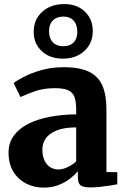

<svg xmlns="http://www.w3.org/2000/svg" viewBox="-20 -888 603 920"><path d="M188.5 11Q143.5 11 105.2 -8.5Q67 -28 44 -65.5Q21 -103 21 -157Q21 -203.5 46 -237.8Q71 -272 115.2 -294.5Q159.5 -317 218.2 -328.2Q277 -339.5 345 -340V-364Q345 -400 337.2 -422.2Q329.5 -444.5 307.8 -455Q286 -465.5 244 -465.5Q187 -465.5 144.2 -449.8Q101.5 -434 78 -423L45.5 -490Q58 -500.5 92.2 -518.8Q126.5 -537 176.5 -551.5Q226.5 -566 285 -566Q362.5 -566 407.2 -543.8Q452 -521.5 471 -476.8Q490 -432 490 -363.5V-63.5L542 -63V-5Q531 -2.5 508.5 1Q486 4.5 460.5 7.2Q435 10 414 10Q377.5 10 365.2 -0.5Q353 -11 353 -42V-67.5Q340.5 -52 317.5 -33.5Q294.5 -15 262 -2Q229.5 11 188.5 11ZM261 -76Q280.5 -76 304.2 -87.2Q328 -98.5 345 -115V-277.5Q287 -277.5 251.2 -262.8Q215.5 -248 199.2 -224.5Q183 -201 183 -172.5Q183 -141.5 192.8 -120Q202.5 -98.5 220 -87.2Q237.5 -76 261 -76ZM281 -607Q218 -607 179.2 -643.8Q140.5 -680.5 141.5 -738Q142.5 -796 183.2 -832.2Q224 -868.5 288 -868.5Q349.5 -868.5 387.2 -832Q425 -795.5 424.5 -737.5Q424 -680 384 -643.5Q344 -607 281 -607ZM283 -666.5Q315 -666.5 332.8 -684.5Q350.5 -702.5 350.5 -735Q350.5 -769.5 333 -789Q315.5 -808.5 284 -808.5Q251.5 -808.5 233.2 -790Q215 -771.5 215 -738.5Q215 -704.5 233 -685.5Q251 -666.5 283 -666.5Z"/></svg>

Font: Merriweather 24pt ExtraBold
Style: Regular
Weight: 800
Version: Version 2.100